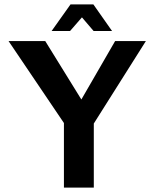

<svg xmlns="http://www.w3.org/2000/svg" viewBox="-20 -854 705 874"><path d="M271 0V-294L19 -667H186L382 -350L322 -352L504 -667H644L387 -260L407 -334V0ZM215 -713 301 -834H405L490 -713H406L353 -775L299 -713Z"/></svg>

Font: Maven Pro SemiBold
Style: Regular
Weight: 600
Designer: Joe Prince
Foundry: Joe Prince
Version: Version 2.103